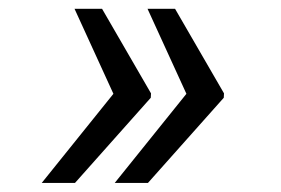

<svg xmlns="http://www.w3.org/2000/svg" viewBox="-20 -483 627 429"><path d="M208 -463.4 317.4 -274.4 316.9 -264.6 147.5 -74.2H73.2L233.4 -273.4L146.5 -463.4ZM371.1 -463.4 480.5 -274.4 480 -264.6 310.5 -74.2H236.3L396.5 -273.4L309.6 -463.4Z"/></svg>

Font: Roboto Mono
Style: Italic
Weight: 400
Designer: Google
Version: Version 2.000985; 2015; ttfautohint (v1.3)